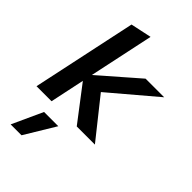

<svg xmlns="http://www.w3.org/2000/svg" viewBox="-299 -829 1213 1213"><g transform="rotate(45 308.0 -222.0)"><path d="M-2.2 0 146.8 -700 286.9 -729.9 194.9 -297 451.4 -521H617.7L311.4 -261.3L519.5 0H357.3L180.9 -231L132.1 0ZM52.8 286.2 146.6 81.4H273.8L150 286.2Z"/></g></svg>

Font: Red Hat Display
Style: Italic
Weight: 300
Italic angle: -12°
Designer: Pentagram, MCKL
Foundry: Pentagram, MCKL
Version: Version 1.023